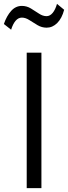

<svg xmlns="http://www.w3.org/2000/svg" viewBox="-41 -972 352 992"><path d="M97 0V-700H173V0ZM16.5 -818.5 -21 -848Q-6.5 -890 16.8 -915.8Q40 -941.5 72 -941.5Q97 -941.5 118.8 -928.2Q140.5 -915 160.2 -901.8Q180 -888.5 199.5 -888.5Q217 -888.5 231 -905.2Q245 -922 253.5 -952L290.5 -921.5Q279 -877.5 254.8 -853.2Q230.5 -829 200 -829Q175 -829 153 -842Q131 -855 111 -868Q91 -881 72 -881Q53.5 -881 39.5 -864.5Q25.5 -848 16.5 -818.5Z"/></svg>

Font: Geologica Roman ExtraLight
Style: Regular
Weight: 250
Designer: Sindre Bremnes, Frode Helland
Foundry: Monokrom Skriftforlag AS
Version: Version 1.010;gftools[0.9.28]